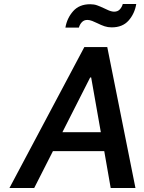

<svg xmlns="http://www.w3.org/2000/svg" viewBox="-20 -934 717 954"><path d="M498 -183H243L150 0H27L399 -700H513L653 0H530ZM481 -277 433 -549H428L290 -277ZM428 -913Q447 -913 462.5 -907.5Q478 -902 499 -892Q502 -891 512 -886Q522 -881 531 -878.5Q540 -876 547 -876Q565 -876 575.5 -887.5Q586 -899 590 -914H657Q649 -866 619 -832Q589 -798 535 -798Q516 -798 499.5 -803.5Q483 -809 463 -819Q451 -825 438 -830Q425 -835 414 -835Q397 -835 386.5 -823.5Q376 -812 372 -797H305Q313 -844 343.5 -878.5Q374 -913 428 -913Z"/></svg>

Font: Be Vietnam SemiBold
Style: Italic
Weight: 600
Italic angle: -9.556°
Designer: Gabriel Lam
Foundry: TypeRant
Version: Version 3.000